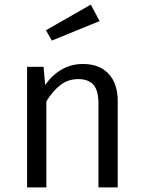

<svg xmlns="http://www.w3.org/2000/svg" viewBox="-20 -817 625 837"><path d="M414.1 -725.1 206.1 -640.1 180.2 -685.1 376 -796.9ZM341.8 -538.1Q413.6 -538.1 453.4 -495.4Q493.2 -452.6 493.2 -377V0H409.2V-365.2Q409.2 -423.3 387 -447.8Q364.7 -472.2 321.8 -472.2Q277.8 -472.2 244.6 -447.3Q211.4 -422.4 182.1 -375V0H98.1V-525.9H169.9L176.8 -446.8Q242.7 -538.1 341.8 -538.1Z"/></svg>

Font: Fira Sans Book
Style: Regular
Weight: 350
Designer: Carrois Corporate & Edenspiekermann AG
Foundry: Carrois Corporate GbR & Edenspiekermann AG
Version: Version 4.203;PS 004.203;hotconv 1.0.88;makeotf.lib2.5.64775